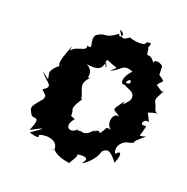

<svg xmlns="http://www.w3.org/2000/svg" viewBox="-112 -675 793 813"><g transform="rotate(20 284.5 -268.0)"><path d="M79 -269 45 -294C82 -250 114 -248 71 -221C105 -188 88 -204 91 -186C51 -136 45 -137 62 -108C74 -80 113 -124 79 -41C145 -76 141 -71 83 -31C138 -13 123 -34 123 -34C139 -44 208 -48 206 2C161 11 196 4 205 3C210 -1 212 23 284 34C282 33 317 -14 302 -12C332 -19 364 -13 335 12C338 21 389 -21 396 -58C412 -74 425 -85 464 -33C489 -92 463 -86 455 -69C438 -89 456 -131 497 -135C539 -152 476 -122 552 -183C510 -172 529 -172 537 -225C497 -215 523 -259 543 -243L524 -281C587 -304 571 -275 551 -300C536 -354 523 -326 556 -388C541 -397 574 -365 520 -404C537 -436 561 -417 494 -462C524 -422 513 -457 514 -486C490 -508 460 -497 481 -476C441 -541 438 -479 434 -537C421 -537 457 -570 417 -559C418 -535 348 -550 345 -554C313 -533 315 -536 293 -570C330 -561 302 -527 296 -553C240 -510 245 -542 204 -513C185 -489 221 -444 186 -461C197 -429 133 -448 119 -403C125 -407 123 -398 126 -435C107 -380 89 -345 111 -332C112 -390 104 -319 125 -349C83 -331 71 -298 74 -295ZM411 -269 415 -292C370 -230 383 -251 416 -223C379 -236 374 -160 410 -158C369 -166 389 -160 362 -129C351 -155 323 -103 342 -135C321 -122 324 -112 298 -107C256 -119 270 -87 270 -115C251 -84 201 -101 243 -149C223 -155 208 -169 222 -147C231 -200 199 -168 244 -240C202 -240 192 -241 222 -226L239 -243C231 -282 205 -296 246 -337C218 -321 260 -359 211 -385C282 -374 276 -403 286 -419C307 -373 271 -421 288 -432C341 -406 347 -424 312 -393C360 -409 352 -446 411 -418C415 -446 352 -367 387 -356C409 -422 432 -348 382 -373C384 -343 450 -355 438 -308C424 -278 375 -262 415 -234Z"/></g></svg>

Font: Asimov Aggro
Style: CondIt
Weight: 500
Designer: Google
Version: Version 2.000980; 2014